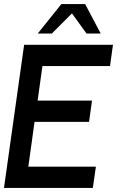

<svg xmlns="http://www.w3.org/2000/svg" viewBox="-30 -919 595 939"><path d="M-10.5 0 88 -700H522.5L508 -596H177.5L154 -427H420L405.5 -323H139L108.5 -104H439L424 0ZM386.5 -899 462.5 -755H393L322 -853.5L223.5 -755H154.5L270 -899Z"/></svg>

Font: Urbanist SemiBold
Style: Italic
Weight: 600
Italic angle: -8°
Designer: Corey Hu
Foundry: Corey Hu
Version: Version 1.321; ttfautohint (v1.8.4.7-5d5b)